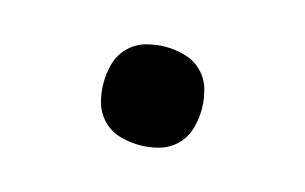

<svg xmlns="http://www.w3.org/2000/svg" viewBox="-41 -523 582 366"><g transform="rotate(15 250.0 -340.0)"><path d="M250 -243Q230 -243 211 -248.5Q192 -254 178 -268Q164 -282 158.5 -301Q153 -320 153 -340Q153 -360 158.5 -379Q164 -398 178 -412Q192 -426 211 -431.5Q230 -437 250 -437Q270 -437 289 -431.5Q308 -426 322 -412Q336 -398 341.5 -379Q347 -360 347 -340Q347 -320 341.5 -301Q336 -282 322 -268Q308 -254 289 -248.5Q270 -243 250 -243Z"/></g></svg>

Font: Iosevka Curly Slab
Style: Bold
Weight: 700
Monospace: yes
Designer: Belleve Invis
Foundry: Belleve Invis
Version: Version 22.1.2; ttfautohint (v1.8.4)